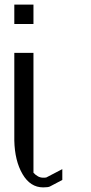

<svg xmlns="http://www.w3.org/2000/svg" viewBox="-20 -812 394 832"><path d="M42 -792H125V-708H42ZM42 -583H125V-63.5Q144.5 -42 167 -42Q176.8 -42 180.7 -43L250 -79.1V-32.2L196.3 -3.9Q188.5 0 167 0Q111.3 0 77.6 -57.6Q43.9 -115.2 42 -203.1Z"/></svg>

Font: wanta
Style: Medium
Weight: 500
Version: Version 0.91